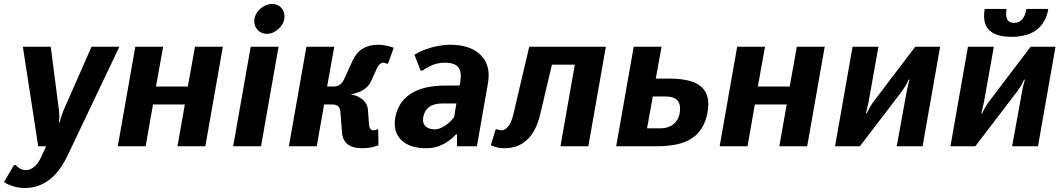

<svg xmlns="http://www.w3.org/2000/svg" viewBox="-42 -735 5332 965"><path d="M7 195Q-10 189 -22 180L28 95H38Q45 104 52 108Q67 120 88 120Q111 120 131.5 102Q152 84 167 50L190 0H150L73 -500H213L255 -175Q257 -152 256 -140L254 -120H258Q259 -125 263 -140Q265 -148 275 -175L418 -500H558L296 50Q219 210 82 210Q43 210 7 195Z M550 0 638 -500H778L742 -300H902L938 -500H1078L990 0H850L887 -210H727L690 0Z M1236 -628Q1236 -662 1264 -688.5Q1292 -715 1326 -715Q1353 -715 1370.5 -697Q1388 -679 1388 -652Q1388 -619 1360 -592Q1332 -565 1299 -565Q1272 -565 1254 -583.5Q1236 -602 1236 -628ZM1130 0 1218 -500H1358L1270 0Z M1677 -70 1669 -170Q1668 -190 1658.5 -200Q1649 -210 1627 -210H1587L1550 0H1410L1498 -500H1638L1602 -300H1632Q1654 -300 1667 -310Q1680 -320 1689 -340L1730 -430Q1766 -510 1859 -510Q1885 -510 1915 -502L1937 -495L1908 -415H1903L1897 -417Q1895 -417 1891 -418.5Q1887 -420 1884 -420Q1876 -420 1867.5 -413Q1859 -406 1854 -395L1822 -325Q1805 -289 1761 -272Q1740 -264 1720 -260Q1745 -257 1762 -247Q1803 -225 1807 -185L1813 -105Q1814 -94 1820 -87Q1826 -80 1834 -80Q1838 -80 1848 -82L1854 -85H1859L1860 -5Q1860 -5 1836 3Q1810 10 1778 10Q1728 10 1703.5 -11.5Q1679 -33 1677 -70Z M1942 -115Q1942 -130 1945 -145Q1958 -220 2020.5 -262.5Q2083 -305 2198 -305H2268L2271 -320Q2274 -338 2274 -352Q2274 -388 2254.5 -404Q2235 -420 2194 -420Q2150 -420 2114 -400Q2096 -391 2082 -380H2072L2041 -460Q2068 -476 2092 -485Q2159 -510 2219 -510Q2313 -510 2363.5 -468Q2414 -426 2414 -356Q2414 -338 2411 -320L2355 0H2255V-60H2250Q2230 -38 2210 -25Q2160 10 2103 10Q2025 10 1983.5 -23.5Q1942 -57 1942 -115ZM2211 -115Q2224 -126 2240 -145L2252 -215H2182Q2097 -215 2085 -145Q2084 -141 2084 -132Q2084 -111 2099.5 -98Q2115 -85 2144 -85Q2173 -85 2211 -115Z M2446 3 2425 -5 2449 -85H2459L2465 -82Q2475 -80 2479 -80Q2496 -80 2512 -99Q2528 -118 2538 -160L2618 -500H3003L2915 0H2775L2847 -410H2732L2673 -160Q2632 10 2493 10Q2469 10 2446 3Z M3143 -500H3283L3254 -340H3319Q3424 -340 3471 -308Q3518 -276 3518 -212Q3518 -190 3514 -170Q3499 -85 3439.5 -42.5Q3380 0 3260 0H3055ZM3275 -90Q3322 -90 3349 -116.5Q3376 -143 3376 -190Q3376 -250 3304 -250H3239L3210 -90Z M3575 0 3663 -500H3803L3767 -300H3927L3963 -500H4103L4015 0H3875L3912 -210H3752L3715 0Z M4243 -500H4373L4324 -225Q4321 -209 4316.5 -191Q4312 -173 4310 -165H4314Q4331 -201 4349 -225L4558 -500H4683L4595 0H4465L4515 -275Q4519 -298 4529 -335H4525Q4515 -313 4509 -303Q4503 -293 4490 -275L4280 0H4155Z M4823 -500H4953L4904 -225Q4901 -209 4896.5 -191Q4892 -173 4890 -165H4894Q4911 -201 4929 -225L5138 -500H5263L5175 0H5045L5095 -275Q5099 -298 5109 -335H5105Q5095 -313 5089 -303Q5083 -293 5070 -275L4860 0H4735ZM4904 -654Q4904 -671 4907 -690H5017Q5015 -680 5015 -665Q5015 -620 5055 -620Q5105 -620 5117 -690H5227Q5202 -550 5042 -550Q4904 -550 4904 -654Z"/></svg>

Font: Scada
Style: Bold Italic
Weight: 700
Italic angle: -10°
Version: Version 4.000